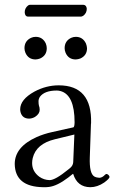

<svg xmlns="http://www.w3.org/2000/svg" viewBox="-20 -778 494 808"><path d="M320.8 -708H97.2Q85 -709 84 -726.1Q84 -743.7 98.1 -754.9Q102.5 -757.8 106 -757.8H331.1Q343.8 -756.8 345.2 -741.2Q345.2 -722.7 330.1 -711.4Q324.7 -708.5 320.8 -708ZM83 -575.2Q83 -605.5 110.4 -618.7Q120.1 -623 129.9 -623Q159.7 -623 172.9 -594.7Q176.8 -584.5 176.8 -575.2Q176.8 -544.4 148.4 -531.7Q139.2 -528.3 129.9 -527.8Q99.1 -527.8 86.9 -556.2Q83 -565.9 83 -575.2ZM252 -575.2Q252 -605.5 279.3 -618.7Q289.1 -623 298.8 -623Q328.6 -623 341.8 -594.7Q345.7 -584.5 346.2 -575.2Q346.2 -544.4 317.9 -531.7Q308.6 -528.3 298.8 -527.8Q268.1 -527.8 255.9 -556.2Q252 -565.9 252 -575.2ZM293 -211.9 210.9 -191.9Q132.3 -172.9 117.7 -112.8Q115.2 -102.1 115.2 -91.8Q115.2 -56.6 145.5 -34.2Q165 -20.5 189 -20Q212.4 -20 267.1 -64.5Q272.5 -68.8 274.9 -70.8Q287.1 -81.1 288.1 -95.2ZM288.1 -45.9H286.1L267.1 -30.8Q220.2 4.9 185.5 8.8Q174.3 10.3 161.1 9.8Q43.5 7.8 42 -87.9Q42 -159.7 134.3 -201.2Q164.1 -214.4 199.2 -222.2L289.1 -242.2Q293.5 -244.6 293.9 -263.2Q293.9 -379.4 233.9 -395Q226.1 -397 219.2 -397Q167.5 -397 147.9 -370.6Q142.1 -361.3 142.1 -352.1Q142.1 -339.4 144 -333Q147 -326.2 147 -315.9Q147 -298.8 127.4 -286.1Q115.7 -279.3 103 -278.8Q73.7 -278.8 66.4 -306.2Q64.9 -312.5 64.9 -317.9Q64.9 -359.4 125 -392.6Q174.3 -418.9 227.1 -418.9Q367.7 -418.9 363.3 -259.3Q363.3 -257.3 362.8 -256.8L357.9 -115.2Q355.5 -47.9 377 -35.2Q386.2 -30.3 397.9 -29.8Q410.2 -29.8 422.4 -43Q425.8 -45.4 426.8 -45.9Q434.6 -45.9 439.9 -37.1Q440.9 -34.7 440.9 -33.2Q440.9 -26.4 418.5 -9.8Q389.6 9.8 359.9 9.8Q305.2 9.3 288.1 -45.9Z"/></svg>

Font: Linux Libertine Display O
Style: Regular
Weight: 400
Designer: Philipp H. Poll
Foundry: Philipp H. Poll
Version: Version 5.0.9